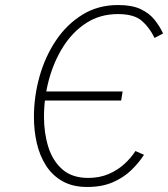

<svg xmlns="http://www.w3.org/2000/svg" viewBox="-20 -732 669 764"><path d="M147 -332 153 -368H468L462 -332ZM327 12Q269.5 12 229 -10.8Q188.5 -33.5 163.2 -73Q138 -112.5 126.5 -162.2Q115 -212 115 -266Q115 -348 137.2 -427.2Q159.5 -506.5 202.5 -570.8Q245.5 -635 307.8 -673.5Q370 -712 450 -712Q505 -712 539.5 -695.8Q574 -679.5 594.8 -653.5Q615.5 -627.5 629 -599L595 -581Q575 -622.5 544.2 -649.2Q513.5 -676 449 -676Q378.5 -676 323.8 -640.8Q269 -605.5 231.5 -546.2Q194 -487 174.5 -414.2Q155 -341.5 155 -267Q155 -203 172.2 -147.5Q189.5 -92 228.2 -58Q267 -24 331 -24Q376.5 -24 412.8 -39.8Q449 -55.5 475.5 -80Q502 -104.5 519 -131L553 -116Q532.5 -84 502.2 -54.8Q472 -25.5 429 -6.8Q386 12 327 12Z"/></svg>

Font: Overpass Thin
Style: Italic
Weight: 250
Italic angle: -10°
Designer: Delve Withrington, Dave Bailey, Thomas Jockin
Foundry: Delve Fonts LLC
Version: Version 4.000